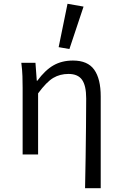

<svg xmlns="http://www.w3.org/2000/svg" viewBox="-20 -819 640 1018"><path d="M431 179Q433 99 434 16Q435 -67 436 -147Q437 -227 437 -297Q437 -365 415 -396Q393 -427 343 -427Q298 -427 262.5 -406Q227 -385 182 -324V0H100V-353Q100 -382 99 -415Q98 -448 93 -486H168L175 -391H178Q219 -447 263.5 -472.5Q308 -498 367 -498Q445 -498 479.5 -449.5Q514 -401 514 -308V179ZM348 -559 291 -569 338 -799 423 -784Z"/></svg>

Font: SauceCodePro NFM
Style: Regular
Weight: 400
Monospace: yes
Designer: Paul D. Hunt, Teo Tuominen
Foundry: Adobe
Version: Version 2.042;hotconv 1.1.0;makeotfexe 2.6.0;Nerd Fonts 3.3.